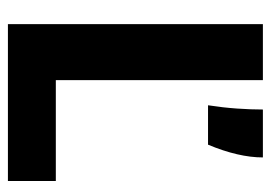

<svg xmlns="http://www.w3.org/2000/svg" viewBox="-122 -578 700 497"><g transform="rotate(90 228.5 -330.0)"><path d="M43 0V-660H188V-124H449V0ZM253 -518Q259 -557 261.5 -593Q264 -629 264 -660H388Q388 -597 355 -518Z"/></g></svg>

Font: Bricolage Grotesque 96pt Bricolage Grotesque 48pt Regular
Style: Bold
Weight: 700
Designer: Mathieu Triay
Foundry: Atelier Triay
Version: Version 1.001; ttfautohint (v1.8.4.7-5d5b);gftools[0.9.33.de